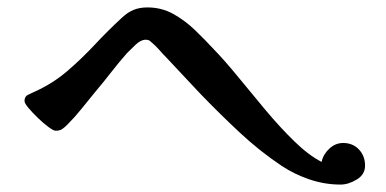

<svg xmlns="http://www.w3.org/2000/svg" viewBox="-20 -620 1040 517"><path d="M963 -174Q963 -150 940.5 -136.5Q918 -123 897 -123Q855 -123 814.5 -136.5Q774 -150 739 -173Q679 -213 624 -264.5Q569 -316 519 -368Q496 -392 474 -416Q452 -440 429 -464Q419 -474 409 -485.5Q399 -497 388 -506Q384 -510 381 -511.5Q378 -513 372 -513Q359 -513 344.5 -499Q330 -485 322 -477Q300 -452 279 -425Q258 -398 236 -372Q218 -350 199.5 -327Q181 -304 161 -284Q154 -277 147.5 -272.5Q141 -268 130 -268Q124 -268 110.5 -278Q97 -288 82 -302.5Q67 -317 56.5 -329.5Q46 -342 46 -348Q46 -360 55 -364.5Q64 -369 73 -373Q122 -395 161 -428.5Q200 -462 235.5 -500Q271 -538 309 -573Q324 -587 340 -593.5Q356 -600 377 -600Q415 -600 446.5 -582.5Q478 -565 505 -539Q532 -513 556 -487Q586 -456 621.5 -412.5Q657 -369 695.5 -323Q734 -277 772.5 -239.5Q811 -202 846 -184Q850 -204 866.5 -219.5Q883 -235 904 -235Q930 -235 946.5 -217.5Q963 -200 963 -174Z"/></svg>

Font: Kaisei Decol
Style: Bold
Weight: 700
Designer: Font-Kai, 金井和夫
Foundry: KAZUO KANAI
Version: Version 5.003